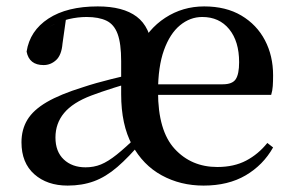

<svg xmlns="http://www.w3.org/2000/svg" viewBox="-20 -563 912 599"><path d="M191 16Q127 16 87 -19.5Q47 -55 47 -119Q47 -159 65.5 -189.5Q84 -220 126 -244.5Q168 -269 239 -291Q278 -304 326.5 -316Q375 -328 416 -337V-313Q376 -302 335 -289Q294 -276 265 -265Q207 -243 180 -210.5Q153 -178 153 -134Q153 -90 179 -65.5Q205 -41 247 -41Q273 -41 295 -50Q317 -59 344 -80.5Q371 -102 410 -140L427 -123H424Q382 -73 346 -42Q310 -11 273 2.5Q236 16 191 16ZM615 16Q543 16 484.5 -16Q426 -48 392 -111Q358 -174 358 -269V-372Q358 -427 347 -457Q336 -487 312 -498.5Q288 -510 250 -510Q223 -510 195 -503.5Q167 -497 132 -479L186 -505L175 -427Q172 -391 155 -375.5Q138 -360 116 -360Q71 -360 63 -402Q73 -467 131 -505Q189 -543 285 -543Q364 -543 406.5 -511Q449 -479 456 -407L412 -409Q441 -472 495.5 -507.5Q550 -543 617 -543Q685 -543 733 -514.5Q781 -486 806.5 -437.5Q832 -389 832 -328Q832 -309 831 -294.5Q830 -280 826 -267H405V-300H675Q705 -300 715.5 -316Q726 -332 726 -369Q726 -434 695 -472Q664 -510 611 -510Q573 -510 541.5 -484Q510 -458 491.5 -406.5Q473 -355 473 -277Q473 -155 525 -98.5Q577 -42 658 -42Q710 -42 748 -62Q786 -82 814 -117L832 -103Q801 -48 746.5 -16Q692 16 615 16Z"/></svg>

Font: Noto Serif SC ExtraLight SemiBold
Style: Regular
Weight: 600
Version: Version 2.002-H1;hotconv 1.1.0;makeotfexe 2.6.0